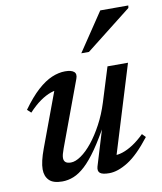

<svg xmlns="http://www.w3.org/2000/svg" viewBox="-79 -741 688 816"><g transform="rotate(-10 265.0 -333.0)"><path d="M282 -25 337 -206.5 343 -204Q308 -140 278.8 -98Q249.5 -56 223.8 -32.2Q198 -8.5 173.8 1.2Q149.5 11 124.5 11Q85 11 67.8 -6.8Q50.5 -24.5 50.5 -54Q50.5 -70.5 55.5 -92Q60.5 -113.5 70.5 -140.5L167 -400.5L183.5 -376Q164.5 -377.5 142 -369.8Q119.5 -362 95 -344.8Q70.5 -327.5 45 -300L29 -315Q65 -365 97.2 -394Q129.5 -423 159.2 -435.5Q189 -448 216.5 -448Q243.5 -448 254.8 -438.2Q266 -428.5 258.5 -408.5L154 -126.5Q149 -113 146.5 -103.5Q144 -94 144 -86.5Q144 -74.5 151.5 -68.2Q159 -62 174.5 -62Q194 -62 218.2 -78.8Q242.5 -95.5 267.2 -126.2Q292 -157 314.2 -198.5Q336.5 -240 352 -289.5L398 -437.5H486.5L364.5 -40L358 -60Q375.5 -58.5 397 -65.5Q418.5 -72.5 442.8 -88.2Q467 -104 492 -128.5L506.5 -113.5Q453 -44.5 408.5 -16.8Q364 11 327 11Q297.5 11 287.2 2.2Q277 -6.5 282 -25ZM298 -511.5 409 -677H530L528.5 -666.5L331 -511.5Z"/></g></svg>

Font: Newsreader 24pt Medium
Style: Italic
Weight: 500
Italic angle: -17°
Designer: Hugues Gentile
Foundry: Production Type
Version: Version 1.003